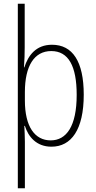

<svg xmlns="http://www.w3.org/2000/svg" viewBox="-20 -780 518 1034"><path d="M431 -270C431 -449 371 -539 260 -539C174 -539 132 -482 111 -417H109C112 -452 113 -495 113 -526V-760H76V234H114V-16C114 -48 112 -79 111 -102H114C132 -45 175 10 257 10C364 10 431 -82 431 -270ZM393 -269C393 -99 337 -24 253 -24C168 -24 114 -97 114 -239V-284C114 -424 164 -505 256 -505C349 -505 393 -424 393 -269Z"/></svg>

Font: Noto Sans Tamil Condensed ExtraLight
Style: Regular
Weight: 200
Width: 3
Designer: Jelle Bosma - Monotype Design Team
Foundry: Monotype Imaging Inc.
Version: Version 2.004